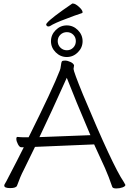

<svg xmlns="http://www.w3.org/2000/svg" viewBox="-20 -1052 730 1081"><path d="M441 -978 397 -963 355 -947Q289 -923 261 -905Q256 -903 251.5 -903Q247 -903 243.5 -906.5Q240 -910 240 -915Q240 -917 245 -923Q268 -951 387 -1032Q389 -1032 391 -1032Q404 -1032 424.5 -1013.5Q445 -995 445 -983Q445 -979 441 -978ZM418.5 -757.5Q392 -731 356 -731Q320 -731 293.5 -757.5Q267 -784 267 -820Q267 -856 293.5 -882.5Q320 -909 356 -909Q392 -909 418.5 -882.5Q445 -856 445 -820Q445 -784 418.5 -757.5ZM392.5 -784Q407 -799 407 -820.5Q407 -842 392.5 -856.5Q378 -871 356.5 -871Q335 -871 320 -856.5Q305 -842 305 -820.5Q305 -799 320 -784Q335 -769 356.5 -769Q378 -769 392.5 -784ZM4 -7Q4 -12 7.5 -17Q11 -22 15 -30Q85 -164 114 -223H99Q90 -223 81 -240Q72 -257 72 -270Q72 -281 78 -281H80Q98 -279 119 -279H141Q278 -554 317 -656Q321 -665 323 -683.5Q325 -702 328.5 -706.5Q332 -711 346 -711Q360 -711 377 -703Q394 -695 397 -684Q394 -665 394 -664Q394 -650 447 -520Q615 -118 676 -29Q683 -18 686 -11Q686 -3 670 3Q654 9 634.5 9Q615 9 612 0Q593 -56 571 -106L510 -239L343 -232Q301 -230 177 -225Q159 -188 114 -96Q94 -58 76 -7Q71 7 37.5 7Q4 7 4 -7ZM356 -614Q268 -418 202 -280L489 -291Q402 -495 356 -614Z"/></svg>

Font: Moon Stars Kai T Light
Style: Regular
Weight: 300
Designer: GuiWonder
Version: Version 1.101